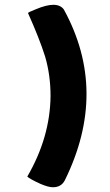

<svg xmlns="http://www.w3.org/2000/svg" viewBox="-20 -716 462 809"><path d="M249 -676Q438 -331 253 44Q238 73 203 73Q184 73 151 59Q105 38 95 28Q191 -137 193 -311Q193 -400 170 -478Q146 -554 98 -661Q98 -664 131 -677Q221 -715 249 -676Z"/></svg>

Font: FC Lilita One
Style: Regular
Weight: 400
Designer: Juan Montoreano
Foundry: Juan Montoreano
Version: Version 1.002